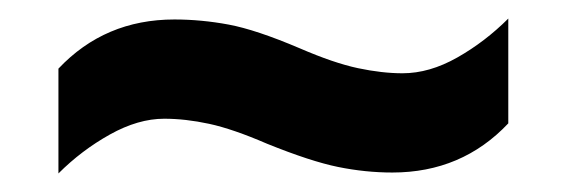

<svg xmlns="http://www.w3.org/2000/svg" viewBox="-20 -456 612 207"><path d="M268 -301Q231 -317 205.5 -322.5Q180 -328 157 -328Q129 -328 98.5 -311Q68 -294 43 -269V-382Q93 -435 168 -435Q197 -435 226.5 -429.5Q256 -424 303 -404Q340 -388 366 -382.5Q392 -377 414 -377Q443 -377 473 -394Q503 -411 528 -436V-323Q478 -270 403 -270Q374 -270 344.5 -276Q315 -282 268 -301Z"/></svg>

Font: Noto Sans Sundanese
Style: Regular
Weight: 400
Designer: Monotype Design Team (Regular), Sérgio L. Martins (other weights)
Foundry: Monotype Imaging Inc.
Version: Version 2.003